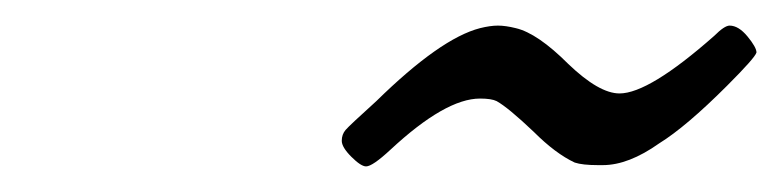

<svg xmlns="http://www.w3.org/2000/svg" viewBox="-20 -338 611 150"><path d="M266 -208Q262 -208 254.5 -215.5Q247 -223 247 -228Q247 -233 250 -236.5Q253 -240 274 -259Q324 -308 355 -316Q363 -318 369 -318Q375 -318 383 -316Q400 -312 424 -288Q448 -265 464 -265Q487 -265 538 -310Q546 -318 550 -318Q557 -318 564 -309.5Q571 -301 571 -297Q570 -293 548 -271Q516 -239 495 -226Q471 -209 451 -209H447Q435 -209 429 -211Q414 -218 397 -235Q377 -254 368 -259Q364 -261 355 -261Q328 -261 285 -221Q271 -208 266 -208Z"/></svg>

Font: KaTeX_Main
Style: Italic
Weight: 400
Version: Version 1.1; ttfautohint (v1.3)